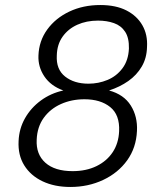

<svg xmlns="http://www.w3.org/2000/svg" viewBox="-20 -732 641 764"><path d="M260 12Q197 12 149.5 -10.5Q102 -33 76.5 -74Q51 -115 54 -171Q56 -220 79.5 -261.5Q103 -303 142.5 -332Q182 -361 232 -372Q182 -390 156.5 -428Q131 -466 133 -511Q135 -569 168 -614.5Q201 -660 256 -686Q311 -712 379 -712Q441 -712 483 -690.5Q525 -669 546.5 -631.5Q568 -594 565 -545Q564 -501 544 -467Q524 -433 490.5 -409.5Q457 -386 414 -372Q473 -356 500.5 -312Q528 -268 525 -211Q522 -144 486 -94Q450 -44 390.5 -16Q331 12 260 12ZM269 -51Q323 -51 364 -71Q405 -91 428.5 -126.5Q452 -162 454 -210Q457 -275 418.5 -306Q380 -337 316 -337Q265 -337 222.5 -318Q180 -299 154 -263Q128 -227 126 -176Q123 -118 160.5 -84.5Q198 -51 269 -51ZM332 -399Q372 -399 408 -414Q444 -429 467.5 -460.5Q491 -492 493 -539Q494 -581 478 -605.5Q462 -630 433.5 -640Q405 -650 370 -650Q324 -650 287.5 -633.5Q251 -617 229 -586Q207 -555 206 -511Q203 -456 239 -427.5Q275 -399 332 -399Z"/></svg>

Font: DM Sans Light
Style: Italic
Weight: 300
Italic angle: -10°
Designer: Colophon Foundry, Jonny Pinhorn
Foundry: Colophon Foundry
Version: Version 4.004;gftools[0.9.30]